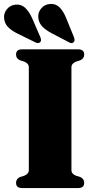

<svg xmlns="http://www.w3.org/2000/svg" viewBox="-53 -949 473 969"><path d="M307.5 -91Q307.5 -71 331 -62L352.5 -55.5Q372 -46 372 -26.5Q372 0 342 0H58Q28 0 28 -26.5Q28 -46 47.5 -55.5L69 -62Q92.5 -71 92.5 -91V-609Q92.5 -629 69 -638L47.5 -645Q28 -654 28 -673.5Q28 -700 58 -700H342Q372 -700 372 -673.5Q372 -654 352.5 -645L331 -638Q307.5 -629 307.5 -609ZM281 -857.5 320 -762Q322.5 -754.5 323.2 -748Q324 -741.5 319 -736Q309 -726.5 293.5 -736.5L206.5 -782Q177 -797.5 159.2 -816.5Q141.5 -835.5 140 -863.5Q139 -888 155.8 -907.5Q172.5 -927 200 -929Q228.5 -931 248 -911.5Q267.5 -892 281 -857.5ZM109 -857.5 150 -763Q153 -755.5 154 -749Q155 -742.5 150.5 -737Q141 -727 125 -735.5L36.5 -779Q6.5 -793.5 -11.8 -811.8Q-30 -830 -32.5 -857.5Q-34.5 -882.5 -18.2 -902.5Q-2 -922.5 25 -925.5Q53.5 -928.5 73.8 -909.8Q94 -891 109 -857.5Z"/></svg>

Font: Fraunces 144pt S050 Black
Style: Regular
Weight: 900
Version: Version 1.000; ttfautohint (v1.8.3)